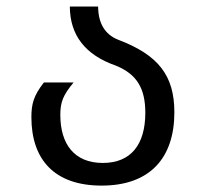

<svg xmlns="http://www.w3.org/2000/svg" viewBox="-20 -580 642 600"><path d="M297.4 0C449.2 0 524.9 -86.9 524.9 -229C524.9 -343.3 475.6 -408.2 348.6 -456.1C307.6 -472.7 287.1 -507.3 286.6 -559.6H198.2C198.7 -469.7 246.6 -408.2 341.8 -375C408.2 -348.1 434.1 -303.2 434.1 -227.5C434.1 -128.9 389.6 -70.8 301.3 -70.8C212.4 -70.8 168.5 -129.4 168.5 -221.2C168.5 -260.7 176.8 -282.2 210 -322.3H117.2C85 -281.2 78.1 -254.9 78.1 -213.9C78.1 -80.1 151.4 0 297.4 0Z"/></svg>

Font: Hack
Style: Regular
Weight: 400
Monospace: yes
Designer: Christopher Simpkins
Foundry: Christopher Simpkins
Version: Version 2.010